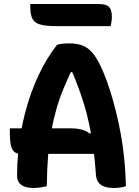

<svg xmlns="http://www.w3.org/2000/svg" viewBox="-20 -926 690 956"><path d="M29 -287H332Q363 -287 386 -281Q409 -275 427 -261L463 -274V-218V-160H83Q61 -160 49 -172Q37 -184 33 -207.5Q29 -231 29 -264ZM213 1Q197 5 180.5 7.5Q164 10 148 10Q124 10 105 4Q86 -2 75.5 -15.5Q65 -29 65 -51Q65 -106 70 -160Q75 -214 84 -266.5Q93 -319 106 -368Q119 -417 135.5 -463Q152 -509 172 -551.5Q192 -594 215 -632Q238 -670 264 -703Q277 -707 292 -708.5Q307 -710 327 -710Q366 -710 394.5 -698Q423 -686 446.5 -655.5Q470 -625 493 -570Q511 -529 526.5 -480Q542 -431 556 -376Q570 -321 581 -261Q592 -201 598 -140Q602 -105 604 -69.5Q606 -34 607 1Q595 5 579.5 7.5Q564 10 548 10Q519 10 499.5 3Q480 -4 470 -18Q460 -32 458 -52Q453 -127 444.5 -189Q436 -251 424.5 -305.5Q413 -360 398 -408.5Q383 -457 365.5 -503Q348 -549 327 -596L368 -567H302L346 -596Q320 -541 298.5 -490Q277 -439 262 -387Q247 -335 236 -277Q225 -219 219.5 -151Q214 -83 213 1ZM131 -906H471Q509 -906 523 -891.5Q537 -877 537 -842Q537 -830 535 -817.5Q533 -805 531 -796H259Q206 -796 178.5 -804.5Q151 -813 141 -833.5Q131 -854 131 -888Q131 -892 131 -897Q131 -902 131 -906Z"/></svg>

Font: Recursive Casual
Style: Bold
Weight: 700
Version: Version 1.085